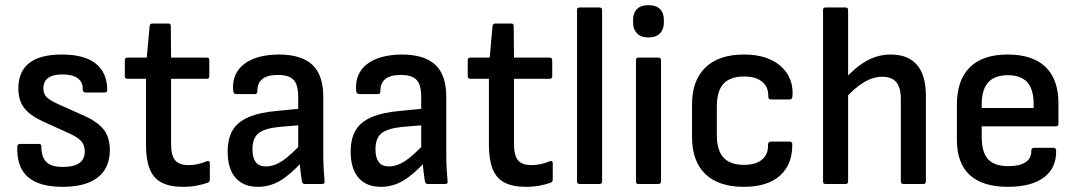

<svg xmlns="http://www.w3.org/2000/svg" viewBox="-20 -712 4168 743"><path d="M222 11Q131 11 87.5 -27.5Q44 -66 47 -145Q47 -155 58 -155H131Q140 -155 140 -146Q140 -104 159.5 -85Q179 -66 222 -66Q266 -66 287 -81Q308 -96 308 -126Q308 -150 295 -165Q282 -180 252 -194L144 -243Q95 -266 73 -295Q51 -324 51 -370Q51 -435 93 -468Q135 -501 219 -501Q307 -501 351 -465.5Q395 -430 395 -363Q395 -354 384 -354H311Q300 -354 300 -368Q301 -394 281 -409Q261 -424 223 -424Q185 -424 166.5 -410.5Q148 -397 148 -370Q148 -349 159.5 -337Q171 -325 203 -310L310 -262Q360 -239 382.5 -209Q405 -179 405 -131Q405 -62 358.5 -25.5Q312 11 222 11Z M688 11Q636 11 604.5 -6Q573 -23 559 -59Q545 -95 545 -151V-407H473Q463 -407 463 -417V-479Q463 -489 473 -489H548L559 -611Q560 -621 570 -621H632Q641 -621 641 -611L642 -489H780Q790 -489 790 -479V-417Q790 -407 780 -407H642V-155Q642 -111 657.5 -92Q673 -73 710 -73Q728 -73 746 -77Q764 -81 780 -88Q792 -92 792 -80V-17Q792 -8 784 -5Q765 2 740.5 6.5Q716 11 688 11Z M1159 0Q1150 0 1148 -12Q1146 -24 1143 -49Q1140 -74 1139 -96L1134 -128V-338Q1134 -384 1116 -403Q1098 -422 1055 -422Q975 -422 976 -359Q976 -348 967 -348H893Q883 -348 882 -364Q878 -428 924.5 -464Q971 -500 1058 -501Q1146 -501 1188.5 -461.5Q1231 -422 1231 -337V-122Q1231 -87 1232.5 -59.5Q1234 -32 1236 -11Q1238 0 1227 0ZM978 11Q922 11 891.5 -24Q861 -59 861 -125Q861 -175 880 -207.5Q899 -240 941.5 -258.5Q984 -277 1054 -283L1147 -292V-228L1061 -221Q1003 -215 980 -196Q957 -177 957 -134Q957 -102 969.5 -85Q982 -68 1009 -68Q1040 -68 1072 -89Q1104 -110 1151 -161L1154 -91Q1106 -38 1065.5 -13.5Q1025 11 978 11Z M1635 0Q1626 0 1624 -12Q1622 -24 1619 -49Q1616 -74 1615 -96L1610 -128V-338Q1610 -384 1592 -403Q1574 -422 1531 -422Q1451 -422 1452 -359Q1452 -348 1443 -348H1369Q1359 -348 1358 -364Q1354 -428 1400.5 -464Q1447 -500 1534 -501Q1622 -501 1664.5 -461.5Q1707 -422 1707 -337V-122Q1707 -87 1708.5 -59.5Q1710 -32 1712 -11Q1714 0 1703 0ZM1454 11Q1398 11 1367.5 -24Q1337 -59 1337 -125Q1337 -175 1356 -207.5Q1375 -240 1417.5 -258.5Q1460 -277 1530 -283L1623 -292V-228L1537 -221Q1479 -215 1456 -196Q1433 -177 1433 -134Q1433 -102 1445.5 -85Q1458 -68 1485 -68Q1516 -68 1548 -89Q1580 -110 1627 -161L1630 -91Q1582 -38 1541.5 -13.5Q1501 11 1454 11Z M2015 11Q1963 11 1931.5 -6Q1900 -23 1886 -59Q1872 -95 1872 -151V-407H1800Q1790 -407 1790 -417V-479Q1790 -489 1800 -489H1875L1886 -611Q1887 -621 1897 -621H1959Q1968 -621 1968 -611L1969 -489H2107Q2117 -489 2117 -479V-417Q2117 -407 2107 -407H1969V-155Q1969 -111 1984.5 -92Q2000 -73 2037 -73Q2055 -73 2073 -77Q2091 -81 2107 -88Q2119 -92 2119 -80V-17Q2119 -8 2111 -5Q2092 2 2067.5 6.5Q2043 11 2015 11Z M2222 0Q2213 0 2213 -10V-673Q2213 -683 2222 -683H2300Q2310 -683 2310 -673V-10Q2310 0 2300 0Z M2450 0Q2441 0 2441 -10V-479Q2441 -489 2450 -489H2528Q2538 -489 2538 -479V-10Q2538 0 2528 0ZM2489 -567Q2460 -567 2445 -583Q2430 -599 2430 -623V-636Q2430 -662 2445 -677Q2460 -692 2489 -692Q2519 -692 2534 -677Q2549 -662 2549 -636V-623Q2549 -599 2534 -583Q2519 -567 2489 -567Z M2858 11Q2761 11 2709.5 -38.5Q2658 -88 2658 -182V-308Q2658 -401 2710 -451Q2762 -501 2859 -501Q2919 -501 2961.5 -481.5Q3004 -462 3026.5 -426.5Q3049 -391 3047 -345Q3047 -327 3036 -327H2963Q2953 -327 2953 -340Q2954 -376 2929 -396Q2904 -416 2860 -416Q2806 -416 2780 -388Q2754 -360 2754 -300V-189Q2754 -130 2780 -102Q2806 -74 2859 -74Q2905 -74 2929 -94.5Q2953 -115 2952 -150Q2952 -164 2962 -164H3036Q3046 -164 3046 -154Q3047 -77 2999 -33Q2951 11 2858 11Z M3476 0Q3466 0 3466 -10V-329Q3466 -373 3448.5 -394Q3431 -415 3394 -415Q3359 -415 3323 -393.5Q3287 -372 3249 -329L3245 -402Q3274 -434 3302.5 -456Q3331 -478 3361.5 -489.5Q3392 -501 3427 -501Q3494 -501 3528.5 -461Q3563 -421 3563 -341V-10Q3563 0 3553 0ZM3174 0Q3165 0 3165 -10V-673Q3165 -683 3174 -683H3252Q3262 -683 3262 -673V-10Q3262 0 3252 0Z M3880 11Q3783 11 3733 -34.5Q3683 -80 3683 -171V-307Q3683 -402 3733 -451.5Q3783 -501 3879 -501Q3976 -501 4026 -453Q4076 -405 4076 -311V-233Q4076 -223 4066 -223H3779V-182Q3779 -123 3803.5 -96Q3828 -69 3883 -69Q3926 -69 3949 -84.5Q3972 -100 3971 -130Q3971 -140 3982 -140H4057Q4065 -140 4067 -131Q4069 -63 4020.5 -26Q3972 11 3880 11ZM3779 -294H3980V-309Q3980 -366 3955.5 -393.5Q3931 -421 3880 -421Q3829 -421 3804 -393Q3779 -365 3779 -309Z"/></svg>

Font: Sofia Sans Semi Condensed SemiBold
Style: Regular
Weight: 600
Designer: Botio Nikoltchev, Ani Petrova
Foundry: lettersoup
Version: Version 4.100